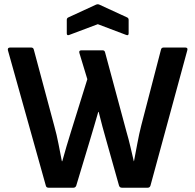

<svg xmlns="http://www.w3.org/2000/svg" viewBox="-20 -877 912 897"><path d="M207 0Q196 0 194 -10L17 -642Q14 -655 28 -655H125Q136 -655 138 -645L234 -287Q245 -248 253.5 -203.5Q262 -159 269 -124H271Q290 -193 312 -263L388 -507L351 -629Q347 -642 361 -642H459Q469 -642 471 -632L571 -261Q581 -227 589 -192.5Q597 -158 605 -124H606Q613 -160 621.5 -206Q630 -252 640 -291L732 -645Q734 -655 745 -655H845Q859 -655 855 -642L683 -10Q680 0 670 0H550Q539 0 536 -10L478 -216Q468 -251 458.5 -286Q449 -321 441 -354H439Q429 -321 419.5 -287Q410 -253 399 -218L336 -9Q332 0 323 0ZM304 -714Q292 -709 292 -721V-784Q292 -793 300 -796L428 -855Q437 -859 445 -855L573 -796Q581 -793 581 -784V-721Q581 -709 569 -714L437 -764Z"/></svg>

Font: Sofia Sans
Style: Bold
Weight: 700
Designer: Botio Nikoltchev, Ani Petrova
Foundry: lettersoup
Version: Version 4.100; ttfautohint (v1.8.4.7-5d5b)